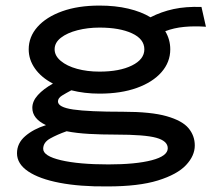

<svg xmlns="http://www.w3.org/2000/svg" viewBox="-20 -495 790 689"><path d="M337 -159Q283 -159 236 -171Q217 -161 202.5 -152Q188 -143 188 -131Q188 -110 243 -102Q298 -94 421 -94Q522 -94 578 -78Q634 -62 656.5 -35Q679 -8 679 27Q679 64 647.5 97.5Q616 131 547 152.5Q478 174 365 174Q267 175 194 161Q121 147 81 120Q41 93 41 55Q41 19 70.5 -6.5Q100 -32 145 -46Q96 -69 96 -108Q96 -132 116 -154Q136 -176 170 -195Q128 -217 105.5 -249Q83 -281 83 -318Q83 -363 114.5 -398.5Q146 -434 203 -454.5Q260 -475 337 -475Q394 -475 440.5 -464Q487 -453 520 -433Q559 -453 603 -462.5Q647 -472 703 -470L719 -399Q678 -402 641 -398.5Q604 -395 573 -383Q591 -353 591 -318Q591 -272 559.5 -236Q528 -200 471 -179.5Q414 -159 337 -159ZM337 -238Q409 -238 453.5 -260Q498 -282 498 -318Q498 -355 453.5 -375.5Q409 -396 337 -396Q295 -396 258 -386.5Q221 -377 198.5 -359.5Q176 -342 176 -318Q176 -295 198 -276.5Q220 -258 256.5 -248Q293 -238 337 -238ZM135 39Q135 65 199 80Q263 95 369 95Q467 95 524.5 80Q582 65 582 37Q582 11 541 -0.5Q500 -12 395 -12Q344 -12 299.5 -14.5Q255 -17 219 -24Q185 -12 160 2Q135 16 135 39Z"/></svg>

Font: Inconsolata ExtraExpanded SemiBold
Style: Regular
Weight: 600
Width: 8
Monospace: yes
Designer: Raph Levien, Cyreal, Brenton Simpson
Foundry: Raph Levien, Cyreal, Google
Version: Version 3.001; ttfautohint (v1.8.2.53-6de2)